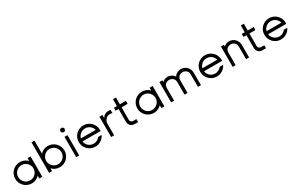

<svg xmlns="http://www.w3.org/2000/svg" viewBox="243 -2496 6493 4227"><g transform="rotate(-30 3490.0 -382.0)"><path d="M326 -528Q383 -528 433 -506Q483 -484 520 -446V-517H596V0H520V-70Q483 -32 433 -10Q383 12 326 12Q270 12 221 -9Q172 -30 135 -67Q98 -104 77 -153Q56 -202 56 -258Q56 -314 77 -363Q98 -412 135 -449Q172 -486 221 -507Q270 -528 326 -528ZM326 -452Q286 -452 250.5 -436.5Q215 -421 189 -395Q163 -369 147.5 -333.5Q132 -298 132 -258Q132 -218 147.5 -182.5Q163 -147 189 -121Q215 -95 250.5 -79.5Q286 -64 326 -64Q366 -64 401.5 -79.5Q437 -95 463 -121Q489 -147 504.5 -182.5Q520 -218 520 -258Q520 -298 504.5 -333.5Q489 -369 463 -395Q437 -421 401.5 -436.5Q366 -452 326 -452Z M844 -776V-446Q881 -484 931 -506Q981 -528 1038 -528Q1094 -528 1143 -507Q1192 -486 1229 -449Q1266 -412 1287 -363Q1308 -314 1308 -258Q1308 -202 1287 -153Q1266 -104 1229 -67Q1192 -30 1143 -9Q1094 12 1038 12Q981 12 931 -10Q881 -32 844 -70V0H768V-776ZM1038 -452Q998 -452 962.5 -436.5Q927 -421 901 -395Q875 -369 859.5 -333.5Q844 -298 844 -258Q844 -218 859.5 -182.5Q875 -147 901 -121Q927 -95 962.5 -79.5Q998 -64 1038 -64Q1078 -64 1113.5 -79.5Q1149 -95 1175 -121Q1201 -147 1216.5 -182.5Q1232 -218 1232 -258Q1232 -298 1216.5 -333.5Q1201 -369 1175 -395Q1149 -421 1113.5 -436.5Q1078 -452 1038 -452Z M1496 -614Q1474 -614 1458 -630Q1442 -646 1442 -668Q1442 -690 1458 -706Q1474 -722 1496 -722Q1518 -722 1534 -706Q1550 -690 1550 -668Q1550 -646 1534 -630Q1518 -614 1496 -614ZM1458 -517H1534V0H1458Z M1942 -65Q1991 -65 2032 -87Q2073 -109 2099 -145H2187Q2171 -111 2146 -82Q2121 -53 2089 -32.5Q2057 -12 2020 -0.5Q1983 11 1942 11Q1886 11 1837 -10Q1788 -31 1751 -68Q1714 -105 1693 -154Q1672 -203 1672 -259Q1672 -315 1693 -364Q1714 -413 1751 -450Q1788 -487 1837 -508Q1886 -529 1942 -529Q1998 -529 2047 -508Q2096 -487 2133 -450Q2170 -413 2191 -364Q2212 -315 2212 -259Q2212 -252 2212 -245Q2212 -238 2211 -231H1750Q1755 -196 1772 -165.5Q1789 -135 1814.5 -112.5Q1840 -90 1872.5 -77.5Q1905 -65 1942 -65ZM1942 -453Q1908 -453 1877.5 -442Q1847 -431 1822 -411.5Q1797 -392 1779.5 -365.5Q1762 -339 1754 -307H2130Q2122 -339 2104.5 -365.5Q2087 -392 2062.5 -411.5Q2038 -431 2007 -442Q1976 -453 1942 -453Z M2634 -521V-441Q2603 -453 2573 -453Q2539 -453 2511.5 -439Q2484 -425 2464 -403Q2444 -381 2433 -354Q2422 -327 2422 -301V0H2346V-517H2422V-432Q2427 -448 2440 -465Q2453 -482 2473.5 -496.5Q2494 -511 2521 -520Q2548 -529 2579 -529Q2592 -529 2606 -527.5Q2620 -526 2634 -521Z M2873 -700 2872 -528H3025V-452H2872L2871 -136Q2871 -104 2892 -84.5Q2913 -65 2942 -64H3025V12H2943Q2912 12 2885 3Q2858 -6 2838 -24.5Q2818 -43 2806.5 -71Q2795 -99 2795 -136L2796 -452H2721V-528H2796L2797 -700Z M3429 -528Q3486 -528 3536 -506Q3586 -484 3623 -446V-517H3699V0H3623V-70Q3586 -32 3536 -10Q3486 12 3429 12Q3373 12 3324 -9Q3275 -30 3238 -67Q3201 -104 3180 -153Q3159 -202 3159 -258Q3159 -314 3180 -363Q3201 -412 3238 -449Q3275 -486 3324 -507Q3373 -528 3429 -528ZM3429 -452Q3389 -452 3353.5 -436.5Q3318 -421 3292 -395Q3266 -369 3250.5 -333.5Q3235 -298 3235 -258Q3235 -218 3250.5 -182.5Q3266 -147 3292 -121Q3318 -95 3353.5 -79.5Q3389 -64 3429 -64Q3469 -64 3504.5 -79.5Q3540 -95 3566 -121Q3592 -147 3607.5 -182.5Q3623 -218 3623 -258Q3623 -298 3607.5 -333.5Q3592 -369 3566 -395Q3540 -421 3504.5 -436.5Q3469 -452 3429 -452Z M3871 -517H3947V-474Q3974 -499 4008 -514Q4042 -529 4080 -529Q4133 -529 4177 -505Q4221 -481 4250 -441Q4279 -481 4323 -505Q4367 -529 4421 -529Q4464 -529 4502 -512.5Q4540 -496 4568 -468Q4596 -440 4612.5 -402Q4629 -364 4629 -321V0H4553V-321Q4553 -364 4533.5 -392.5Q4514 -421 4485 -435.5Q4456 -450 4422 -451Q4388 -452 4358.5 -438Q4329 -424 4309 -396.5Q4289 -369 4288 -326V0H4212V-321Q4212 -364 4192.5 -393Q4173 -422 4143.5 -436.5Q4114 -451 4079.5 -451Q4045 -451 4015.5 -437Q3986 -423 3966.5 -394Q3947 -365 3947 -321V0H3871Z M5031 -65Q5080 -65 5121 -87Q5162 -109 5188 -145H5276Q5260 -111 5235 -82Q5210 -53 5178 -32.5Q5146 -12 5109 -0.5Q5072 11 5031 11Q4975 11 4926 -10Q4877 -31 4840 -68Q4803 -105 4782 -154Q4761 -203 4761 -259Q4761 -315 4782 -364Q4803 -413 4840 -450Q4877 -487 4926 -508Q4975 -529 5031 -529Q5087 -529 5136 -508Q5185 -487 5222 -450Q5259 -413 5280 -364Q5301 -315 5301 -259Q5301 -252 5301 -245Q5301 -238 5300 -231H4839Q4844 -196 4861 -165.5Q4878 -135 4903.5 -112.5Q4929 -90 4961.5 -77.5Q4994 -65 5031 -65ZM5031 -453Q4997 -453 4966.5 -442Q4936 -431 4911 -411.5Q4886 -392 4868.5 -365.5Q4851 -339 4843 -307H5219Q5211 -339 5193.5 -365.5Q5176 -392 5151.5 -411.5Q5127 -431 5096 -442Q5065 -453 5031 -453Z M5435 -517H5511V-474Q5538 -499 5572 -514Q5606 -529 5644 -529Q5687 -529 5725 -512.5Q5763 -496 5791 -468Q5819 -440 5835.5 -402Q5852 -364 5852 -321V0H5776V-321Q5776 -364 5756.5 -393Q5737 -422 5707.5 -436.5Q5678 -451 5643.5 -451Q5609 -451 5579.5 -437Q5550 -423 5530.5 -394Q5511 -365 5511 -321V0H5435Z M6123 -700 6122 -528H6275V-452H6122L6121 -136Q6121 -104 6142 -84.5Q6163 -65 6192 -64H6275V12H6193Q6162 12 6135 3Q6108 -6 6088 -24.5Q6068 -43 6056.5 -71Q6045 -99 6045 -136L6046 -452H5971V-528H6046L6047 -700Z M6662 -65Q6711 -65 6752 -87Q6793 -109 6819 -145H6907Q6891 -111 6866 -82Q6841 -53 6809 -32.5Q6777 -12 6740 -0.5Q6703 11 6662 11Q6606 11 6557 -10Q6508 -31 6471 -68Q6434 -105 6413 -154Q6392 -203 6392 -259Q6392 -315 6413 -364Q6434 -413 6471 -450Q6508 -487 6557 -508Q6606 -529 6662 -529Q6718 -529 6767 -508Q6816 -487 6853 -450Q6890 -413 6911 -364Q6932 -315 6932 -259Q6932 -252 6932 -245Q6932 -238 6931 -231H6470Q6475 -196 6492 -165.5Q6509 -135 6534.5 -112.5Q6560 -90 6592.5 -77.5Q6625 -65 6662 -65ZM6662 -453Q6628 -453 6597.5 -442Q6567 -431 6542 -411.5Q6517 -392 6499.5 -365.5Q6482 -339 6474 -307H6850Q6842 -339 6824.5 -365.5Q6807 -392 6782.5 -411.5Q6758 -431 6727 -442Q6696 -453 6662 -453Z"/></g></svg>

Font: Afrihost Sans
Style: Regular
Weight: 400
Designer: Afrihost SP Pty Ltd
Version: Version 1.000